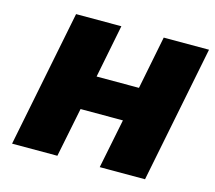

<svg xmlns="http://www.w3.org/2000/svg" viewBox="-100 -825 1066 950"><g transform="rotate(15 432.5 -350.5)"><path d="M626 -701H858L718 0H486L537 -253H320L269 0H37L177 -701H409L355 -429H572Z"/></g></svg>

Font: Gontserrat Black
Style: Italic
Weight: 900
Italic angle: -11.3°
Designer: Julieta Ulanovsky
Foundry: Julieta Ulanovsky
Version: Version 6.001